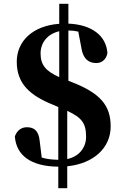

<svg xmlns="http://www.w3.org/2000/svg" viewBox="-20 -858 650 1008"><path d="M286 130H333V15C472 1 561 -82 561 -194C561 -304 508 -369 352 -429L339 -434V-698C358 -698 374 -696 391 -692L407 -608C417 -542 452 -527 486 -527C512 -527 537 -543 544 -579C538 -671 461 -729 339 -734V-838H291V-733C152 -723 68 -642 68 -534C68 -420 135 -357 261 -307L286 -296V-19C251 -20 224 -23 199 -31L188 -121C182 -171 160 -190 121 -190C95 -190 70 -176 58 -142C65 -42 143 16 286 17ZM333 -276C409 -241 432 -211 432 -140C432 -84 396 -36 333 -23ZM291 -453C222 -484 193 -516 193 -577C193 -636 231 -680 291 -694Z"/></svg>

Font: Noto Serif SC Black
Style: Regular
Weight: 900
Designer: Ryoko NISHIZUKA 西塚涼子 (kana & ideographs); Frank Grießhammer (Latin, Greek & Cyrillic); Wenlong ZHANG 张文龙 (bopomofo); San
Foundry: Adobe
Version: Version 2.001;hotconv 1.1.0;makeotfexe 2.6.0